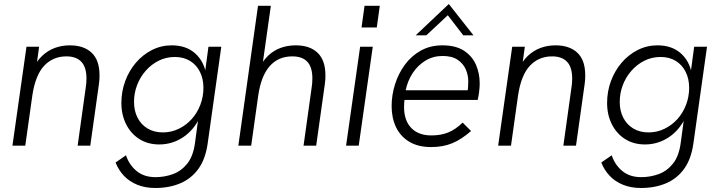

<svg xmlns="http://www.w3.org/2000/svg" viewBox="-20 -726 3587 957"><path d="M42 0 112 -493H175L159 -378L143 -380Q162 -421 190 -447.5Q218 -474 253 -487Q288 -500 328 -500Q398 -500 437 -463Q476 -426 476 -351Q476 -341 475.5 -329.5Q475 -318 473 -306L430 0H367L407 -287Q409 -299 410 -310.5Q411 -322 411 -334Q411 -391 385.5 -418Q360 -445 311 -445Q244 -445 200 -398Q156 -351 141 -249L106 0Z M754 211Q704 211 664.5 195Q625 179 598 150.5Q571 122 556 84L608 48Q624 96 661 126.5Q698 157 755 157Q800 157 841.5 142Q883 127 913 90Q943 53 952 -14L971 -155L979 -147Q948 -79 893.5 -42.5Q839 -6 774 -6Q717 -6 674.5 -33Q632 -60 608.5 -107Q585 -154 585 -213Q585 -270 604 -321.5Q623 -373 657 -413Q691 -453 737 -476.5Q783 -500 836 -500Q907 -500 951.5 -461Q996 -422 1007 -358L1000 -352L1019 -493H1083L1015 -10Q1004 67 969 115.5Q934 164 879 187.5Q824 211 754 211ZM792 -66Q834 -66 871 -84Q908 -102 935.5 -132.5Q963 -163 978.5 -203.5Q994 -244 994 -288Q994 -333 976.5 -368Q959 -403 927 -422.5Q895 -442 852 -442Q808 -442 771 -423.5Q734 -405 706 -373Q678 -341 663 -301Q648 -261 648 -218Q648 -174 665.5 -139.5Q683 -105 715.5 -85.5Q748 -66 792 -66Z M1168 0 1266 -697H1330L1285 -378L1269 -380Q1288 -421 1315.5 -447.5Q1343 -474 1378 -487Q1413 -500 1454 -500Q1525 -500 1563.5 -462.5Q1602 -425 1602 -351Q1602 -341 1601.5 -329.5Q1601 -318 1599 -306L1556 0H1493L1533 -287Q1535 -299 1536 -311Q1537 -323 1537 -335Q1537 -391 1512 -418Q1487 -445 1437 -445Q1367 -445 1324 -396Q1281 -347 1267 -249L1232 0Z M1705 0 1775 -493H1838L1768 0ZM1782 -589 1797 -697H1873L1858 -589Z M2129 7Q2064 7 2020 -19.5Q1976 -46 1954 -92Q1932 -138 1932 -197Q1932 -252 1949 -306Q1966 -360 1998.5 -404Q2031 -448 2078 -474Q2125 -500 2185 -500Q2252 -500 2293 -473Q2334 -446 2352.5 -403Q2371 -360 2371 -310Q2371 -291 2368 -267.5Q2365 -244 2361 -228H1996Q1995 -218 1994.5 -210Q1994 -202 1994 -193Q1994 -125 2030 -88Q2066 -51 2130 -51Q2177 -51 2213.5 -65.5Q2250 -80 2286 -115L2328 -73Q2280 -31 2234 -12Q2188 7 2129 7ZM2309 -263Q2312 -279 2313 -292Q2314 -305 2314 -321Q2314 -352 2301.5 -380.5Q2289 -409 2261 -428Q2233 -447 2186 -447Q2139 -447 2101 -424Q2063 -401 2037.5 -362.5Q2012 -324 2002 -276H2329ZM2052 -550 2217 -706 2340 -550H2289L2212 -650L2105 -550Z M2463 0 2533 -493H2596L2580 -378L2564 -380Q2583 -421 2611 -447.5Q2639 -474 2674 -487Q2709 -500 2749 -500Q2819 -500 2858 -463Q2897 -426 2897 -351Q2897 -341 2896.5 -329.5Q2896 -318 2894 -306L2851 0H2788L2828 -287Q2830 -299 2831 -310.5Q2832 -322 2832 -334Q2832 -391 2806.5 -418Q2781 -445 2732 -445Q2665 -445 2621 -398Q2577 -351 2562 -249L2527 0Z M3175 211Q3125 211 3085.5 195Q3046 179 3019 150.5Q2992 122 2977 84L3029 48Q3045 96 3082 126.5Q3119 157 3176 157Q3221 157 3262.5 142Q3304 127 3334 90Q3364 53 3373 -14L3392 -155L3400 -147Q3369 -79 3314.5 -42.5Q3260 -6 3195 -6Q3138 -6 3095.5 -33Q3053 -60 3029.5 -107Q3006 -154 3006 -213Q3006 -270 3025 -321.5Q3044 -373 3078 -413Q3112 -453 3158 -476.5Q3204 -500 3257 -500Q3328 -500 3372.5 -461Q3417 -422 3428 -358L3421 -352L3440 -493H3504L3436 -10Q3425 67 3390 115.5Q3355 164 3300 187.5Q3245 211 3175 211ZM3213 -66Q3255 -66 3292 -84Q3329 -102 3356.5 -132.5Q3384 -163 3399.5 -203.5Q3415 -244 3415 -288Q3415 -333 3397.5 -368Q3380 -403 3348 -422.5Q3316 -442 3273 -442Q3229 -442 3192 -423.5Q3155 -405 3127 -373Q3099 -341 3084 -301Q3069 -261 3069 -218Q3069 -174 3086.5 -139.5Q3104 -105 3136.5 -85.5Q3169 -66 3213 -66Z"/></svg>

Font: Hanken Grotesk Light
Style: Italic
Weight: 300
Italic angle: -8°
Designer: Alfredo Marco Pradil
Foundry: Hanken Design Co.
Version: Version 3.013